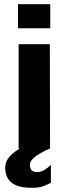

<svg xmlns="http://www.w3.org/2000/svg" viewBox="-20 -710 326 917"><path d="M132 187Q67 187 36 163Q5 139 5 91Q5 54 39 24.5Q73 -5 126 -25L220 -1Q179 16 151 36Q123 56 123 77Q123 97 132.5 104.5Q142 112 158 112Q176 112 192.5 101.5Q209 91 223 78V163Q208 171 187.5 179Q167 187 132 187ZM69 0V-499H218L219 0ZM66 -575V-690H220V-575Z"/></svg>

Font: Maven Pro
Style: Bold
Weight: 700
Designer: Joe Prince
Foundry: Joe Prince
Version: Version 2.103